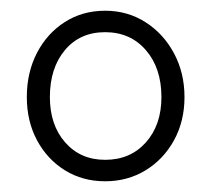

<svg xmlns="http://www.w3.org/2000/svg" viewBox="-20 -730 394 358"><path d="M176 -392Q134 -392 101 -412.5Q68 -433 49 -468.5Q30 -504 30 -549Q30 -595 49 -631.5Q68 -668 101 -689Q134 -710 176 -710Q218 -710 251.5 -688.5Q285 -667 304.5 -630.5Q324 -594 324 -549Q324 -504 304.5 -468.5Q285 -433 251.5 -412.5Q218 -392 176 -392ZM176 -432Q223 -432 252 -464.5Q281 -497 281 -549Q281 -603 252 -636.5Q223 -670 176 -670Q129 -670 101 -636.5Q73 -603 73 -549Q73 -497 101.5 -464.5Q130 -432 176 -432Z"/></svg>

Font: Lexend ExtraLight
Style: Regular
Weight: 200
Designer: Bonnie Shaver-Troup, Thomas Jockin
Foundry: Lexend
Version: Version 1.007; ttfautohint (v1.8.3)